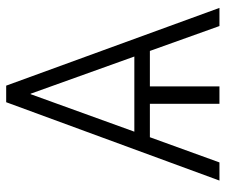

<svg xmlns="http://www.w3.org/2000/svg" viewBox="-76 -676 751 640"><g transform="rotate(-90 300.0 -355.5)"><path d="M450.7 -231.9H332.5V0H274.4V-231.9H163.1L79.1 0H18.6L279.8 -710.9H335L594.2 0H533.7ZM181.6 -283.7H432.1L308.1 -629.4H306.6Z"/></g></svg>

Font: Franko
Style: Light
Weight: 300
Designer: Google
Version: Version 1.200310; 2013